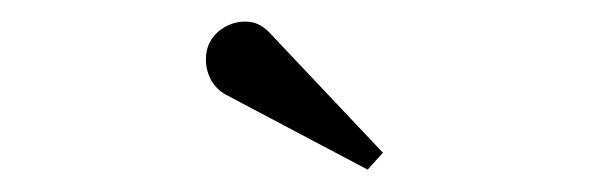

<svg xmlns="http://www.w3.org/2000/svg" viewBox="-20 -995 540 176"><path d="M317 -839.5 186.5 -908.5Q178.5 -913 173.8 -921.2Q169 -929.5 168.8 -939.5Q168.5 -949.5 173 -957.5Q178 -966 187.5 -971Q197 -976 208.2 -975Q219.5 -974 229 -963L331 -855Z"/></svg>

Font: BodoniModa 10 Custom
Style: Regular
Weight: 400
Designer: Owen Earl
Foundry: indestructible type
Version: Version 2.005